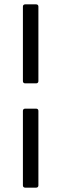

<svg xmlns="http://www.w3.org/2000/svg" viewBox="-20 -780 281 880"><path d="M95 -398H146C152 -398 156 -402 156 -408V-750C156 -756 152 -760 146 -760H95C89 -760 85 -756 85 -750V-408C85 -402 89 -398 95 -398ZM95 80H146C152 80 156 76 156 70V-272C156 -278 152 -282 146 -282H95C89 -282 85 -278 85 -272V70C85 76 89 80 95 80Z"/></svg>

Font: Elastic
Style: elastic
Weight: 400
Designer: Jeremy Tribby
Foundry: Tribby Type
Version: Version 1.422;hotconv 1.0.109;makeotfexe 2.5.65596